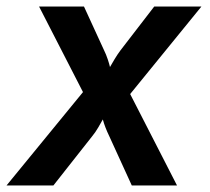

<svg xmlns="http://www.w3.org/2000/svg" viewBox="-26 -570 646 590"><path d="M-6 0 229 -287 94 -550H232L294 -415Q300 -403 305 -388Q310 -373 312 -364Q317 -373 326 -388Q335 -403 344 -415L448 -550H593L374 -281L518 0H379L310 -151Q296 -180 290 -203Q285 -194 276 -178.5Q267 -163 257 -151L138 0Z"/></svg>

Font: JetBrains Mono NL
Style: Bold Italic
Weight: 700
Italic angle: -9°
Designer: Philipp Nurullin, Konstantin Bulenkov
Foundry: JetBrains
Version: Version 2.304; ttfautohint (v1.8.4.7-5d5b)